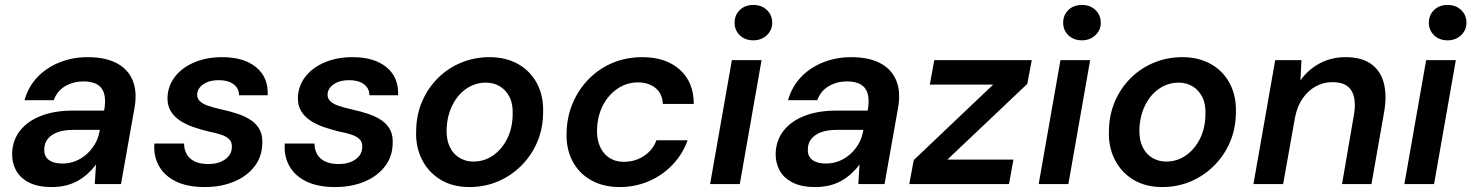

<svg xmlns="http://www.w3.org/2000/svg" viewBox="-20 -744 5947 776"><path d="M189 12Q133 12 97 -6.5Q61 -25 44.5 -56Q28 -87 29 -125Q31 -178 61.5 -216.5Q92 -255 146.5 -276Q201 -297 275 -297H401Q408 -337 401.5 -363Q395 -389 374 -402Q353 -415 317 -415Q277 -415 244 -396Q211 -377 197 -339H79Q94 -393 131 -432Q168 -471 221 -492Q274 -513 334 -513Q405 -513 451 -489Q497 -465 516 -419.5Q535 -374 524 -310L469 0H363L368 -79Q354 -60 335.5 -43Q317 -26 295 -13.5Q273 -1 246.5 5.5Q220 12 189 12ZM232 -83Q261 -83 286.5 -93.5Q312 -104 332.5 -123Q353 -142 366 -166Q379 -190 383 -217V-219H274Q238 -219 212.5 -209.5Q187 -200 173 -182.5Q159 -165 159 -140Q158 -112 177.5 -97.5Q197 -83 232 -83Z M807 12Q738 12 691.5 -10.5Q645 -33 622.5 -73Q600 -113 604 -164H724Q724 -141 734 -122Q744 -103 766 -92Q788 -81 822 -81Q851 -81 872 -90Q893 -99 905 -114Q917 -129 917 -150Q918 -169 907 -180.5Q896 -192 874.5 -199.5Q853 -207 825 -212Q792 -220 761.5 -230.5Q731 -241 707 -257Q683 -273 669.5 -296Q656 -319 657 -351Q659 -398 687.5 -434.5Q716 -471 765.5 -492Q815 -513 878 -513Q966 -513 1015.5 -472Q1065 -431 1062 -359H946Q946 -387 924 -403.5Q902 -420 864 -420Q826 -420 802 -403.5Q778 -387 777 -363Q776 -347 787.5 -335.5Q799 -324 821 -316.5Q843 -309 874 -302Q911 -294 942 -283.5Q973 -273 995.5 -257.5Q1018 -242 1030 -219Q1042 -196 1040 -163Q1039 -110 1008 -70.5Q977 -31 925 -9.5Q873 12 807 12Z M1334 12Q1265 12 1218.5 -10.5Q1172 -33 1149.5 -73Q1127 -113 1131 -164H1251Q1251 -141 1261 -122Q1271 -103 1293 -92Q1315 -81 1349 -81Q1378 -81 1399 -90Q1420 -99 1432 -114Q1444 -129 1444 -150Q1445 -169 1434 -180.5Q1423 -192 1401.5 -199.5Q1380 -207 1352 -212Q1319 -220 1288.5 -230.5Q1258 -241 1234 -257Q1210 -273 1196.5 -296Q1183 -319 1184 -351Q1186 -398 1214.5 -434.5Q1243 -471 1292.5 -492Q1342 -513 1405 -513Q1493 -513 1542.5 -472Q1592 -431 1589 -359H1473Q1473 -387 1451 -403.5Q1429 -420 1391 -420Q1353 -420 1329 -403.5Q1305 -387 1304 -363Q1303 -347 1314.5 -335.5Q1326 -324 1348 -316.5Q1370 -309 1401 -302Q1438 -294 1469 -283.5Q1500 -273 1522.5 -257.5Q1545 -242 1557 -219Q1569 -196 1567 -163Q1566 -110 1535 -70.5Q1504 -31 1452 -9.5Q1400 12 1334 12Z M1877 12Q1810 12 1761 -17.5Q1712 -47 1685.5 -99Q1659 -151 1662 -217Q1663 -281 1686.5 -335Q1710 -389 1750.5 -429Q1791 -469 1844.5 -491Q1898 -513 1959 -513Q2025 -513 2075 -484.5Q2125 -456 2151.5 -404.5Q2178 -353 2175 -285Q2174 -222 2150.5 -168Q2127 -114 2086 -73.5Q2045 -33 1992 -10.5Q1939 12 1877 12ZM1893 -91Q1937 -91 1972.5 -115.5Q2008 -140 2029.5 -182.5Q2051 -225 2052 -280Q2054 -322 2040 -350.5Q2026 -379 2001 -394.5Q1976 -410 1944 -410Q1901 -410 1865.5 -386Q1830 -362 1808.5 -319Q1787 -276 1785 -221Q1784 -180 1797.5 -151Q1811 -122 1836.5 -106.5Q1862 -91 1893 -91Z M2484 12Q2418 12 2368.5 -16Q2319 -44 2293 -94.5Q2267 -145 2270 -211Q2272 -275 2296 -330Q2320 -385 2361.5 -426.5Q2403 -468 2457.5 -490.5Q2512 -513 2576 -513Q2671 -513 2727.5 -462.5Q2784 -412 2784 -324H2659Q2657 -366 2629 -388.5Q2601 -411 2558 -411Q2514 -411 2477 -386.5Q2440 -362 2417.5 -319.5Q2395 -277 2393 -221Q2392 -191 2399.5 -166.5Q2407 -142 2421.5 -125Q2436 -108 2456 -99Q2476 -90 2501 -90Q2531 -90 2556.5 -100Q2582 -110 2602.5 -129.5Q2623 -149 2633 -177H2759Q2739 -121 2698 -78Q2657 -35 2602 -11.5Q2547 12 2484 12Z M2850 0 2938 -501H3058L2970 0ZM3025 -581Q2991 -581 2970 -601.5Q2949 -622 2949 -652Q2949 -683 2970 -703.5Q2991 -724 3025 -724Q3058 -724 3079.5 -703.5Q3101 -683 3101 -652Q3101 -622 3079 -601.5Q3057 -581 3025 -581Z M3275 12Q3219 12 3183 -6.5Q3147 -25 3130.5 -56Q3114 -87 3115 -125Q3117 -178 3147.5 -216.5Q3178 -255 3232.5 -276Q3287 -297 3361 -297H3487Q3494 -337 3487.5 -363Q3481 -389 3460 -402Q3439 -415 3403 -415Q3363 -415 3330 -396Q3297 -377 3283 -339H3165Q3180 -393 3217 -432Q3254 -471 3307 -492Q3360 -513 3420 -513Q3491 -513 3537 -489Q3583 -465 3602 -419.5Q3621 -374 3610 -310L3555 0H3449L3454 -79Q3440 -60 3421.5 -43Q3403 -26 3381 -13.5Q3359 -1 3332.5 5.5Q3306 12 3275 12ZM3318 -83Q3347 -83 3372.5 -93.5Q3398 -104 3418.5 -123Q3439 -142 3452 -166Q3465 -190 3469 -217V-219H3360Q3324 -219 3298.5 -209.5Q3273 -200 3259 -182.5Q3245 -165 3245 -140Q3244 -112 3263.5 -97.5Q3283 -83 3318 -83Z M3655 0 3673 -97 3994 -402H3738L3756 -501H4150L4132 -405L3809 -99H4076L4058 0Z M4178 0 4266 -501H4386L4298 0ZM4353 -581Q4319 -581 4298 -601.5Q4277 -622 4277 -652Q4277 -683 4298 -703.5Q4319 -724 4353 -724Q4386 -724 4407.5 -703.5Q4429 -683 4429 -652Q4429 -622 4407 -601.5Q4385 -581 4353 -581Z M4677 12Q4610 12 4561 -17.5Q4512 -47 4485.5 -99Q4459 -151 4462 -217Q4463 -281 4486.5 -335Q4510 -389 4550.5 -429Q4591 -469 4644.5 -491Q4698 -513 4759 -513Q4825 -513 4875 -484.5Q4925 -456 4951.5 -404.5Q4978 -353 4975 -285Q4974 -222 4950.5 -168Q4927 -114 4886 -73.5Q4845 -33 4792 -10.5Q4739 12 4677 12ZM4693 -91Q4737 -91 4772.5 -115.5Q4808 -140 4829.5 -182.5Q4851 -225 4852 -280Q4854 -322 4840 -350.5Q4826 -379 4801 -394.5Q4776 -410 4744 -410Q4701 -410 4665.5 -386Q4630 -362 4608.5 -319Q4587 -276 4585 -221Q4584 -180 4597.5 -151Q4611 -122 4636.5 -106.5Q4662 -91 4693 -91Z M5046 0 5134 -501H5240L5236 -419Q5267 -463 5314 -488Q5361 -513 5419 -513Q5483 -513 5521.5 -485.5Q5560 -458 5573 -408Q5586 -358 5574 -290L5523 0H5404L5452 -279Q5463 -342 5442.5 -377Q5422 -412 5365 -412Q5329 -412 5298 -395Q5267 -378 5245 -346.5Q5223 -315 5214 -269L5166 0Z M5656 0 5744 -501H5864L5776 0ZM5831 -581Q5797 -581 5776 -601.5Q5755 -622 5755 -652Q5755 -683 5776 -703.5Q5797 -724 5831 -724Q5864 -724 5885.5 -703.5Q5907 -683 5907 -652Q5907 -622 5885 -601.5Q5863 -581 5831 -581Z"/></svg>

Font: DM Sans 17pt SemiBold
Style: Italic
Weight: 600
Italic angle: -10°
Version: Version 4.004;gftools[0.9.30]